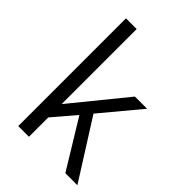

<svg xmlns="http://www.w3.org/2000/svg" viewBox="-230 -900 1003 1003"><g transform="rotate(45 271.5 -398.0)"><path d="M95 -796H174V-245H177L417 -540H507L327 -324L532 0H443L280 -267L174 -143V0H95Z"/></g></svg>

Font: KaiGen Gothic SC Normal
Style: Regular
Weight: 300
Designer: Ryoko NISHIZUKA Ë•øÂ°öÊ∂ºÂ≠ê (kana & ideographs); Paul D. Hunt (Latin, Greek & Cyrillic); Wenlong ZHANG Âº†ÊñáÈæô (bopom
Version: Version 1.001 October 10, 2014